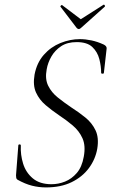

<svg xmlns="http://www.w3.org/2000/svg" viewBox="-20 -807 500 839"><path d="M181 12Q150 12 120 4.5Q90 -3 56 -22Q52 -25 51 -29.5Q50 -34 50 -41L60 -171Q60 -176 65.5 -176Q71 -176 71 -171Q69 -131 81 -92Q93 -53 123.5 -27.5Q154 -2 205 -2Q235 -2 264 -13.5Q293 -25 315.5 -51Q338 -77 346 -122Q355 -170 340.5 -202.5Q326 -235 297.5 -259Q269 -283 237 -304Q206 -325 179 -348Q152 -371 137.5 -402.5Q123 -434 131 -481Q141 -533 171.5 -567.5Q202 -602 244 -619Q286 -636 329 -636Q353 -636 379.5 -630.5Q406 -625 434 -612Q447 -605 446 -595L434 -489Q434 -485 428 -485Q422 -485 422 -489Q422 -518 414 -549Q406 -580 383.5 -601.5Q361 -623 315 -623Q274 -623 247 -605Q220 -587 204.5 -560Q189 -533 184 -504Q176 -462 190.5 -432.5Q205 -403 232.5 -381Q260 -359 291 -338Q324 -317 353 -293.5Q382 -270 397.5 -237.5Q413 -205 405 -157Q397 -111 368.5 -72.5Q340 -34 293 -11Q246 12 181 12ZM315 -685 244 -778Q243 -780 246.5 -783Q250 -786 251 -785L333 -723L432 -786Q435 -788 437.5 -784Q440 -780 438 -778L334 -685Q324 -675 315 -685Z"/></svg>

Font: Cormorant Garamond Light
Style: Italic
Weight: 300
Italic angle: -10°
Designer: Christian Thalmann (Catharsis Fonts)
Foundry: Catharsis Fonts
Version: Version 4.001